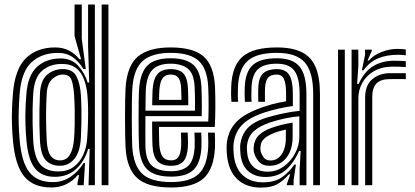

<svg xmlns="http://www.w3.org/2000/svg" viewBox="-20 -820 1836 850"><path d="M460 0H430V-800H460ZM400 0H372L377 -160.5L370.2 -160.8Q354.8 -107.2 317.5 -72.2Q280.2 -37.2 222.5 -37.2Q164.8 -37.2 134.6 -74.8Q104.5 -112.2 97 -198.8Q93.8 -235.2 92.8 -267.9Q91.8 -300.5 92.8 -333.5Q93.8 -366.5 96.8 -404.5Q103.2 -486.5 143.8 -523.9Q184.2 -561.2 248.5 -561.2Q297 -561.2 326.2 -528.8Q355.5 -496.2 368 -454.5H375L370 -615V-800H400ZM238.2 -61Q278.2 -61 305.8 -80.9Q333.2 -100.8 348.5 -134.5Q363.8 -168.2 366.2 -210Q368.8 -249.5 369.6 -283.1Q370.5 -316.8 369.9 -345Q369.2 -373.2 367.2 -396.2Q364 -435.8 352.4 -467.6Q340.8 -499.5 317.1 -518.2Q293.5 -537 253.8 -537Q201 -537 166.1 -506.5Q131.2 -476 127 -404Q125 -369.8 124.4 -337.4Q123.8 -305 124.4 -271.2Q125 -237.5 127 -199.5Q131 -125.2 157.8 -93.1Q184.5 -61 238.2 -61ZM246 -86.2Q204.5 -86.2 182.1 -111.6Q159.8 -137 156.8 -199Q155.2 -233 154.6 -265.4Q154 -297.8 154.6 -331.6Q155.2 -365.5 156.8 -403.8Q159.5 -464.8 188.9 -489.5Q218.2 -514.2 258 -514.2Q302.8 -514.2 319.1 -480.8Q335.5 -447.2 338.2 -397Q340 -368.8 340.5 -338.1Q341 -307.5 340.4 -275.2Q339.8 -243 338 -210Q334.8 -148 309.5 -117.1Q284.2 -86.2 246 -86.2ZM246 -110Q274.8 -110 289.9 -135.9Q305 -161.8 308.2 -210Q310 -235.5 310.6 -267.4Q311.2 -299.2 310.8 -332.8Q310.2 -366.2 308.2 -397Q305.8 -439 297.1 -464.5Q288.5 -490 258 -490Q233 -490 211.1 -469.9Q189.2 -449.8 186.8 -405Q183.8 -351.5 183.9 -303.4Q184 -255.2 186.8 -198.5Q189.2 -151.2 204 -130.6Q218.8 -110 246 -110ZM207.2 10Q127.5 10 87.2 -38.9Q47 -87.8 37.2 -199Q34 -235.8 33 -268.6Q32 -301.5 33.1 -334.6Q34.2 -367.8 37.2 -405.2Q46 -515.2 94.9 -562.6Q143.8 -610 224 -610Q257.5 -610 284.2 -596.8Q311 -583.5 331.5 -558H338.8L310 -660.5V-800H342V-647.5L359.8 -514.2L349 -514.5Q330 -546.5 302.8 -566.1Q275.5 -585.8 236 -585.8Q165.2 -585.8 119.9 -544.5Q74.5 -503.2 67 -404.8Q64.2 -367.5 63.1 -333.9Q62 -300.2 63 -267.6Q64 -235 67 -200.2Q75.2 -103 109.5 -58.4Q143.8 -13.8 214 -13.8Q257.2 -13.8 292.1 -37.1Q327 -60.5 349.8 -98.2H356.5L350.5 0H323V-9.2L330.2 -44.8H324.2Q302 -18.2 272.5 -4.1Q243 10 207.2 10Z M737.8 10Q633.2 10 587.2 -31.9Q541.2 -73.8 535.8 -167.5Q534.8 -187 534.1 -223.2Q533.5 -259.5 533.5 -300.6Q533.5 -341.8 534.1 -377Q534.8 -412.2 535.8 -429.8Q542.2 -528.8 590.2 -569.4Q638.2 -610 735.8 -610Q836.2 -610 881.8 -569.6Q927.2 -529.2 931.8 -436Q932.8 -415.2 933.1 -392.9Q933.5 -370.5 933.4 -347.5Q933.2 -324.5 932.6 -301.9Q932 -279.2 930.8 -258H683.5Q683.8 -242.8 684 -226.4Q684.2 -210 684.6 -197.2Q685 -184.5 685.2 -179.8Q687.8 -143.8 699.6 -126.9Q711.5 -110 737.8 -110Q759.5 -110 769.9 -125.1Q780.2 -140.2 782 -175Q782.5 -182.5 782.2 -197.1Q782 -211.8 781 -233H811Q812 -213 812.2 -197.4Q812.5 -181.8 812 -173.8Q809.8 -126.8 792.4 -106.4Q775 -86 737.8 -86Q696 -86 676.8 -107Q657.5 -128 655 -176.2Q654.5 -187.5 654.1 -204Q653.8 -220.5 653.6 -240.5Q653.5 -260.5 653.5 -282H902Q902.8 -298.5 903.1 -317.2Q903.5 -336 903.5 -355.9Q903.5 -375.8 903.1 -395.6Q902.8 -415.5 901.8 -434.5Q897.8 -515.8 859.4 -550.9Q821 -586 735.8 -586Q652.5 -586 612 -550.2Q571.5 -514.5 565.8 -428Q564.5 -409.2 564 -373Q563.5 -336.8 563.5 -295.8Q563.5 -254.8 564.1 -220.4Q564.8 -186 565.5 -170.8Q570.5 -88.8 609 -51.4Q647.5 -14 737.8 -14Q821.8 -14 859.8 -50.1Q897.8 -86.2 901.8 -169Q902.2 -180 902.1 -191.1Q902 -202.2 901.6 -213Q901.2 -223.8 900.8 -233H930.8Q931.5 -219.8 932 -202Q932.5 -184.2 931.8 -168Q927.2 -72.5 882.1 -31.2Q837 10 737.8 10ZM737.8 -38Q666.2 -38 633 -68.8Q599.8 -99.5 595.5 -171.8Q594.5 -187.2 594 -221.2Q593.5 -255.2 593.5 -295.6Q593.5 -336 594 -371.8Q594.5 -407.5 595.8 -426.2Q600.8 -498.5 633 -530.2Q665.2 -562 735.8 -562Q804 -562 836.2 -532.8Q868.5 -503.5 871.8 -433.8Q872.8 -414.2 873.1 -392.9Q873.5 -371.5 873.5 -349.6Q873.5 -327.8 872.8 -306H623.8Q623.5 -264.5 623.5 -233.4Q623.5 -202.2 623.8 -174Q624.8 -114 651.1 -88Q677.5 -62 737.8 -62Q786.2 -62 812.5 -85.2Q838.8 -108.5 841.8 -170.5Q842.2 -184.5 842 -200Q841.8 -215.5 840.8 -233H870.8Q871.5 -217.8 872 -202Q872.5 -186.2 871.8 -169.8Q868.5 -99.5 837.2 -68.8Q806 -38 737.8 -38ZM624 -330H843.2Q843.5 -349.5 843.4 -366.8Q843.2 -384 842.9 -400.4Q842.5 -416.8 841.8 -433.2Q839 -494.5 811.4 -516.2Q783.8 -538 735.8 -538Q681.5 -538 655.6 -511.8Q629.8 -485.5 625.5 -424Q625.2 -417.8 624.8 -391.2Q624.2 -364.8 624 -330ZM653.8 -354Q654 -367.2 654.2 -380.9Q654.5 -394.5 654.9 -405.6Q655.2 -416.8 655.5 -422.2Q659 -471.5 677.8 -492.8Q696.5 -514 735.8 -514Q775.2 -514 792.6 -494Q810 -474 812 -430Q812.5 -420 812.9 -406.9Q813.2 -393.8 813.4 -379.9Q813.5 -366 813.5 -354ZM684 -378H783.2Q783.2 -386.2 783 -395.5Q782.8 -404.8 782.5 -413.6Q782.2 -422.5 782 -429Q780.5 -461 769.8 -475.5Q759 -490 735.8 -490Q711.5 -490 699.8 -474Q688 -458 685.5 -420.8Q685.2 -416.5 685 -410.5Q684.8 -404.5 684.5 -396.5Q684.2 -388.5 684 -378Z M1366.5 0V-404Q1366.5 -501.5 1329.2 -543.8Q1292 -586 1205.5 -586Q1116.5 -586 1076.8 -550.9Q1037 -515.8 1033.5 -434.8Q1033 -419.5 1032.9 -402.8Q1032.8 -386 1034.2 -369.2H1004.5Q1003 -387 1002.9 -401.4Q1002.8 -415.8 1003.5 -436Q1007.2 -530 1054.8 -570Q1102.2 -610 1205.5 -610Q1274 -610 1316 -589.1Q1358 -568.2 1377.2 -523Q1396.5 -477.8 1396.5 -404V0ZM1165 -60Q1203.8 -60 1235.5 -82.6Q1267.2 -105.2 1286.2 -140.8Q1305.2 -176.2 1305.2 -214.8V-305Q1277.8 -303.2 1243.6 -296.1Q1209.5 -289 1176 -278Q1129.2 -262.5 1102.5 -238Q1075.8 -213.5 1073 -169.5Q1072.8 -162.8 1073.4 -155.9Q1074 -149 1074.2 -144.8Q1077.8 -104 1101.2 -82Q1124.8 -60 1165 -60ZM1172.8 -86Q1141.8 -86 1125.4 -105.1Q1109 -124.2 1104 -147.5Q1103.5 -150.5 1103 -157Q1102.5 -163.5 1102.8 -166.5Q1105.5 -201 1125.6 -221.1Q1145.8 -241.2 1185 -255Q1204.8 -262 1228.8 -267.9Q1252.8 -273.8 1275.5 -277V-212Q1275.5 -176.5 1263.4 -147.9Q1251.2 -119.2 1228.2 -102.6Q1205.2 -86 1172.8 -86ZM1177.2 -109.5Q1199 -109.5 1214.2 -122.5Q1229.5 -135.5 1237.5 -158Q1245.5 -180.5 1245.5 -209.2V-246.5Q1227.2 -242.2 1214.4 -238.5Q1201.5 -234.8 1194.5 -232Q1161.2 -218.2 1147.4 -204Q1133.5 -189.8 1133 -166.8Q1133 -162 1133 -158.1Q1133 -154.2 1134 -150Q1137 -137.8 1146.9 -123.6Q1156.8 -109.5 1177.2 -109.5ZM1134.8 10.5Q1070 10.5 1030.4 -26.8Q990.8 -64 984.5 -137Q983.8 -146.2 983.2 -159.4Q982.8 -172.5 983.5 -180.2Q988.8 -241.8 1026.9 -280.6Q1065 -319.5 1147.2 -346.8Q1166.5 -353.2 1180.1 -357.2Q1193.8 -361.2 1208.8 -364.5Q1223.8 -367.8 1246.5 -371.5V-404.2Q1246.5 -450.2 1237.1 -470.1Q1227.8 -490 1205.5 -490Q1178.2 -490 1166.4 -475.6Q1154.5 -461.2 1153.2 -429.5Q1153 -424.2 1152.8 -406Q1152.5 -387.8 1153.2 -369.2H1123.5Q1122.5 -391.5 1122.9 -406.9Q1123.2 -422.2 1123.5 -432.8Q1125.5 -479 1146.2 -496.5Q1167 -514 1205.5 -514Q1244 -514 1260.2 -488.5Q1276.5 -463 1276.5 -404.2V-350.8Q1239.5 -345.2 1212.8 -339.1Q1186 -333 1157 -324Q1083.2 -300.8 1050.8 -266Q1018.2 -231.2 1013.5 -177.8Q1013 -170.5 1013.4 -159.2Q1013.8 -148 1014.5 -139.5Q1019.8 -77.2 1053.8 -45Q1087.8 -12.8 1144.5 -12.8Q1196.8 -12.8 1229 -35.9Q1261.2 -59 1283.2 -91.5H1290L1279.8 -22.5V0H1250L1249.5 -4L1264.8 -48H1259.2Q1232.8 -18.5 1206.5 -4Q1180.2 10.5 1134.8 10.5ZM1306.5 0.2V-72L1311 -151.5H1304.2Q1280.2 -98.2 1245 -67.2Q1209.8 -36.2 1153.8 -36.5Q1108 -36.8 1078.4 -62.8Q1048.8 -88.8 1044.2 -142.2Q1044 -147.2 1043.4 -157.6Q1042.8 -168 1043.2 -174.5Q1047.5 -221.8 1075.6 -252.2Q1103.8 -282.8 1166.5 -301Q1192.2 -308.5 1216.8 -314.1Q1241.2 -319.8 1263.9 -323.5Q1286.5 -327.2 1306.5 -329V-404Q1306.5 -475.8 1283.2 -506.9Q1260 -538 1205.5 -538Q1148.2 -538 1122 -513.6Q1095.8 -489.2 1093.5 -433.5Q1093 -419 1092.8 -403Q1092.5 -387 1093.8 -369.2H1064Q1062.8 -388.5 1062.9 -404.4Q1063 -420.2 1063.5 -434Q1066.2 -502.5 1099.2 -532.2Q1132.2 -562 1205.5 -562Q1275.8 -562 1306.1 -525.4Q1336.5 -488.8 1336.5 -404V0.2Z M1536.5 0V-600H1566.2L1566.5 -528L1561 -448.5H1567.8Q1592.5 -503 1631.9 -527.1Q1671.2 -551.2 1725.5 -551.2Q1740 -551.2 1755.2 -550.5Q1770.5 -549.8 1776.5 -549V-523Q1769 -523.8 1752.1 -524.4Q1735.2 -525 1719.8 -525Q1670 -525 1635.8 -505.1Q1601.5 -485.2 1584 -453.4Q1566.5 -421.5 1566.5 -385.2V0ZM1476.5 0V-600H1506.5V0ZM1596.5 0V-388Q1596.5 -442.5 1628.1 -469.2Q1659.8 -496 1705.8 -496Q1723.8 -496 1742 -496Q1760.2 -496 1776.5 -496V-469.8Q1760.5 -470 1741.2 -469.9Q1722 -469.8 1705.8 -469.8Q1665.8 -469.8 1646.9 -450.6Q1628 -431.5 1628 -391.2V0ZM1582 -508.5 1596.2 -577.5V-600H1626L1626.5 -596L1607.2 -552H1612.8Q1633.5 -575.8 1668.6 -589.6Q1703.8 -603.5 1739.8 -603.5Q1748 -603.5 1758 -602.9Q1768 -602.2 1776.5 -601V-575Q1769.5 -576.2 1760.9 -576.9Q1752.2 -577.5 1742 -577.5Q1692 -577.5 1654.2 -561.9Q1616.5 -546.2 1588.8 -508.5Z"/></svg>

Font: Big Shoulders Inline Display Thin Black
Style: Regular
Weight: 900
Version: Version 2.002